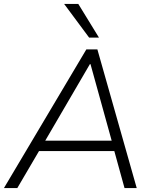

<svg xmlns="http://www.w3.org/2000/svg" viewBox="-34 -956 782 976"><path d="M-14 0 405 -705H461L661 0H599L543 -203L571 -188H137L173 -203L54 0ZM423 -630 189 -229 168 -241H556L537 -229L426 -630ZM419 -765 292 -936H364L469 -765Z"/></svg>

Font: Mulish ExtraLight Light
Style: Italic
Weight: 300
Italic angle: -9°
Version: Version 3.603